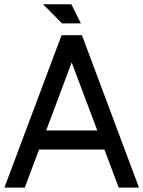

<svg xmlns="http://www.w3.org/2000/svg" viewBox="-24 -859 656 879"><path d="M187.5 -261.7H421.4L304.2 -573.2ZM351.1 -697.8 612.3 0H519.5L454.1 -174.3H154.8L89.4 0H-3.9L257.8 -697.8ZM346.2 -752H259.8L173.3 -839.4H302.7Z"/></svg>

Font: Qaz
Style: Regular
Weight: 400
Designer: GGBotNet
Foundry: f0n7
Version: 0.70